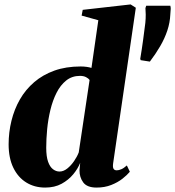

<svg xmlns="http://www.w3.org/2000/svg" viewBox="-20 -837 792 868"><path d="M491.5 -99Q489 -81.5 493.2 -74.2Q497.5 -67 507.5 -67Q517 -67 528.2 -71.8Q539.5 -76.5 553.5 -89L567 -60.5Q555 -46 533.8 -29.2Q512.5 -12.5 483 -0.8Q453.5 11 416.5 11Q373.5 11 356.2 -12.5Q339 -36 339.5 -67L342.5 -101Q332.5 -75 311.2 -49.2Q290 -23.5 258.5 -6.2Q227 11 184 11Q136 11 98.8 -12Q61.5 -35 40.2 -78.8Q19 -122.5 19 -184.5Q19 -239 31.8 -291Q44.5 -343 70 -387.5Q95.5 -432 134.5 -465.5Q173.5 -499 226 -517.8Q278.5 -536.5 344.5 -536.5Q358 -536.5 371 -534.8Q384 -533 393.5 -530L424.5 -745.5L349 -766.5L354 -792.5L570.5 -817L594 -802ZM385 -475.5Q380 -482.5 369 -488.2Q358 -494 341.5 -494Q305.5 -494 279.2 -473Q253 -452 235.5 -417.2Q218 -382.5 207.8 -340Q197.5 -297.5 193.2 -252.8Q189 -208 189 -169Q189 -129 197.5 -105.5Q206 -82 219.8 -71.8Q233.5 -61.5 249 -61.5Q267 -61.5 284.2 -75.2Q301.5 -89 315.2 -109.2Q329 -129.5 336 -148ZM657.5 -558.5 616 -565 614 -571Q621.5 -615.5 626.8 -655Q632 -694.5 637 -733.5Q639 -754 638.8 -771.5Q638.5 -789 637.5 -800.5L641 -811H750Q752 -803 751.8 -797Q751.5 -791 750 -772.5Q748.5 -735 736.5 -699Q724.5 -663 704.2 -628.2Q684 -593.5 657.5 -558.5Z"/></svg>

Font: Merriweather 96pt Black
Style: Italic
Weight: 900
Italic angle: -7.8°
Version: Version 2.101